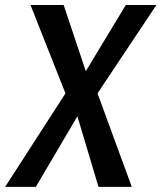

<svg xmlns="http://www.w3.org/2000/svg" viewBox="-62 -559 646 769"><path d="M332.5 189.5H465.8L328.6 -185.1L564.5 -539.1H441.9L281.7 -273.9L192.9 -539.1H60.1L200.2 -185.1L-41.5 189.5H81.5L248 -93.3Z"/></svg>

Font: Winston SemiBold
Style: Italic
Weight: 600
Italic angle: -8.13011°
Designer: Vernon Adams, Kim Jin-seong, David Berlow, Cristiano Sobral
Foundry: The Winston Project Authors
Version: Version 3.004